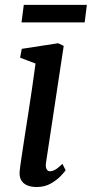

<svg xmlns="http://www.w3.org/2000/svg" viewBox="-20 -740 368 770"><path d="M127 10Q104.7 10 88.6 3.1Q72.5 -3.9 64.7 -17.9Q57 -31.9 58.9 -53.3Q60.9 -73.7 66.2 -108.5Q71.5 -143.4 78.3 -188.2Q85.2 -232.9 93.1 -283.3Q101 -333.6 108.5 -385.3Q116 -437 122.5 -485.1L60.7 -508.7L67.3 -544.1L213.1 -566.6L235.5 -556L164.7 -88.8Q161.9 -70.8 166.8 -62Q171.8 -53.1 180 -53.1Q190.2 -53.1 201.8 -59.7Q213.3 -66.2 230.3 -82.8L243.3 -57.2Q238.5 -50.1 223.2 -33.9Q207.8 -17.8 183.5 -3.9Q159.1 10 127 10ZM75.4 -720.5H328.3L319.6 -650.2H66.3Z"/></svg>

Font: Merriweather 7pt Light
Style: Italic
Weight: 300
Italic angle: -7.8°
Designer: Eben Sorkin
Foundry: Eben Sorkin
Version: Version 2.200;gftools[0.9.31]